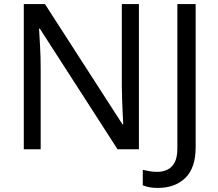

<svg xmlns="http://www.w3.org/2000/svg" viewBox="-20 -734 1073 944"><path d="M663 0H558L176 -593H172Q174 -558 177 -506Q180 -454 180 -399V0H97V-714H201L582 -123H586Q585 -139 583.5 -171Q582 -203 580.5 -241Q579 -279 579 -311V-714H663ZM756 190Q732 190 714 186.5Q696 183 682 177V101Q698 105 716 108Q734 111 754 111Q779 111 801.5 101Q824 91 838 66Q852 41 852 -4V-714H942V-11Q942 92 891 141Q840 190 756 190Z"/></svg>

Font: Go Noto Kurrent-Regular
Style: Regular
Weight: 400
Designer: Monotype Design Team
Foundry: Monotype Imaging Inc.
Version: Version 2.012; ttfautohint (v1.8.4.7-5d5b)